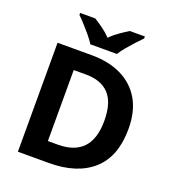

<svg xmlns="http://www.w3.org/2000/svg" viewBox="-163 -1058 1066 1182"><g transform="rotate(20 370.0 -467.0)"><path d="M682 -364Q682 -183 579.5 -91.5Q477 0 292 0H90V-714H314Q426 -714 508.5 -674Q591 -634 636.5 -556.5Q682 -479 682 -364ZM525 -360Q525 -479 473 -534.5Q421 -590 322 -590H241V-125H306Q525 -125 525 -360ZM283 -774Q269 -797 246.5 -824Q224 -851 200.5 -877Q177 -903 158 -921V-934H257Q283 -918 313 -896.5Q343 -875 369 -848Q395 -875 426 -896.5Q457 -918 483 -934H582V-921Q564 -903 540 -877Q516 -851 493.5 -824Q471 -797 457 -774Z"/></g></svg>

Font: Noto Sans Bengali
Style: Bold
Weight: 700
Designer: Jelle Bosma - Monotype Design Team
Foundry: Monotype Imaging Inc.
Version: Version 2.003; ttfautohint (v1.8.4.7-5d5b)